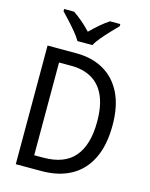

<svg xmlns="http://www.w3.org/2000/svg" viewBox="-136 -1030 873 1116"><g transform="rotate(15 300.0 -472.0)"><path d="M70 0V-714H243Q338 -714 408 -674Q478 -634 516.5 -556.5Q555 -479 555 -364Q555 -244 515.5 -163Q476 -82 402 -41Q328 0 223 0ZM214 -78Q342 -78 402.5 -150Q463 -222 463 -361Q463 -456 435.5 -516.5Q408 -577 356.5 -606.5Q305 -636 233 -636H160V-78ZM231 -784Q218 -807 196 -833.5Q174 -860 150 -886Q126 -912 108 -931V-944H168Q194 -927 222 -903Q250 -879 275 -852Q302 -879 330 -903Q358 -927 384 -944H446V-931Q427 -912 402.5 -886Q378 -860 355.5 -833.5Q333 -807 321 -784Z"/></g></svg>

Font: Noto Sans Mono
Style: Regular
Weight: 400
Designer: Monotype Design Team
Foundry: Monotype Imaging Inc.
Version: Version 2.014